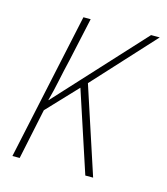

<svg xmlns="http://www.w3.org/2000/svg" viewBox="-86 -596 577 664"><g transform="rotate(15 202.5 -264.0)"><path d="M19 0H45L83 -181L185 -289L280 0H308L206 -311L405 -528H374L90 -219H89Q99 -256 106.5 -292.5Q114 -329 124 -371L158 -527H132Z"/></g></svg>

Font: Noto Sans UI SemiCondensed Thin
Style: Italic
Weight: 250
Width: 4
Italic angle: -12°
Designer: Monotype Design Team
Foundry: Monotype Imaging Inc.
Version: Version 1.901